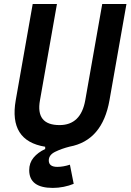

<svg xmlns="http://www.w3.org/2000/svg" viewBox="-20 -713 639 940"><path d="M238.8 207Q123 207 123 120.1Q123 84.5 144.3 58.8Q165.5 33.2 201.2 16.6V5.4Q22 -23.4 57.1 -222.7L140.1 -693.4H258.8L175.8 -222.7Q153.3 -100.6 271.5 -100.6Q376 -100.6 397.5 -222.7L480.5 -693.4H599.1L516.1 -222.7Q481.4 -24.9 320.8 4.9Q282.2 14.6 250.5 30Q218.8 45.4 218.8 72.3Q218.8 104 260.7 104Q289.1 104 322.3 93.3L340.8 187Q318.4 196.3 291.5 201.7Q264.6 207 238.8 207Z"/></svg>

Font: Cascadia Code NF SemiBold
Style: Italic
Weight: 600
Italic angle: -10°
Monospace: yes
Designer: Aaron Bell
Foundry: Saja Typeworks
Version: Version 2404.023; ttfautohint (v1.8.4)